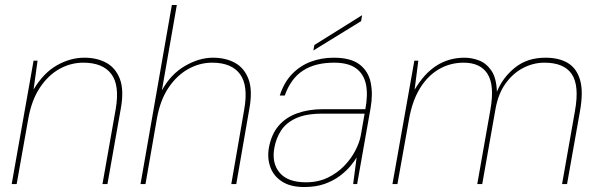

<svg xmlns="http://www.w3.org/2000/svg" viewBox="-20 -740 2405 772"><path d="M27 0 115 -496H131L115 -380Q155 -447 209 -477.5Q263 -508 319 -508Q370 -508 407.5 -487.5Q445 -467 462 -422.5Q479 -378 466 -305L412 0H392L445 -300Q462 -397 427.5 -442.5Q393 -488 315 -488Q264 -488 218.5 -462.5Q173 -437 140 -387Q107 -337 94 -264L47 0Z M545 0 671 -720H691L631 -377Q667 -442 724 -475Q781 -508 836 -508Q887 -508 924.5 -487.5Q962 -467 979 -422.5Q996 -378 983 -305L930 0H910L962 -300Q979 -396 945 -442Q911 -488 833 -488Q782 -488 736 -462Q690 -436 657 -386.5Q624 -337 611 -264L565 0Z M1203 12Q1148 12 1114 -10Q1080 -32 1067 -68Q1054 -104 1061 -145Q1071 -200 1100 -234Q1129 -268 1175 -284.5Q1221 -301 1279 -301H1449Q1460 -359 1451.5 -400.5Q1443 -442 1412 -465Q1381 -488 1323 -488Q1247 -488 1198 -456Q1149 -424 1125 -356H1105Q1122 -409 1154.5 -442.5Q1187 -476 1230 -492Q1273 -508 1321 -508Q1390 -508 1425.5 -481Q1461 -454 1470.5 -408Q1480 -362 1470 -305L1416 0H1400L1414 -107Q1406 -93 1389.5 -73Q1373 -53 1347.5 -33.5Q1322 -14 1286.5 -1Q1251 12 1203 12ZM1210 -7Q1259 -7 1297.5 -25.5Q1336 -44 1364 -73Q1392 -102 1409 -135Q1426 -168 1431 -197L1446 -283H1276Q1210 -283 1170 -264.5Q1130 -246 1110 -215Q1090 -184 1083 -145Q1072 -84 1104.5 -45.5Q1137 -7 1210 -7ZM1240 -537 1244 -559 1436 -679 1432 -655Z M1558 0 1646 -496H1662L1647 -379Q1685 -444 1735 -476Q1785 -508 1848 -508Q1877 -508 1906 -497Q1935 -486 1955.5 -456.5Q1976 -427 1978 -371Q2001 -428 2050.5 -468Q2100 -508 2173 -508Q2228 -508 2263.5 -486.5Q2299 -465 2312.5 -418Q2326 -371 2312 -293L2260 0H2240L2292 -295Q2310 -396 2279 -442Q2248 -488 2169 -488Q2125 -488 2084 -467Q2043 -446 2013 -404.5Q1983 -363 1972 -300L1919 0H1899L1952 -300Q1969 -397 1940.5 -442.5Q1912 -488 1844 -488Q1790 -488 1744.5 -461.5Q1699 -435 1668 -384Q1637 -333 1624 -257L1578 0Z"/></svg>

Font: DM Sans 24pt Thin
Style: Italic
Weight: 250
Italic angle: -10°
Designer: Colophon Foundry, Jonny Pinhorn
Foundry: Colophon Foundry
Version: Version 4.004;gftools[0.9.30]